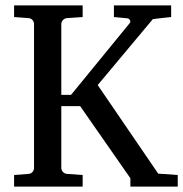

<svg xmlns="http://www.w3.org/2000/svg" viewBox="-20 -691 678 711"><path d="M462.9 0V-30.8L276.9 -297.9H207V-68.8Q207 -61.5 212.6 -54.7Q218.3 -47.9 229 -46.9L286.1 -43V0H32.2V-43L85 -46.9Q95.7 -47.9 100.8 -54.7Q106 -61.5 106 -68.8V-602.1Q106 -609.4 100.8 -616.2Q95.7 -623 85 -624L32.2 -627.9V-670.9H286.1V-627.9L229 -624Q218.3 -623 212.6 -616.2Q207 -609.4 207 -602.1V-339.8H243.2L460.9 -606Q464.4 -610.4 461.2 -616.2Q458 -622.1 453.1 -623L401.9 -627.9V-670.9H613.8V-627.9Q596.2 -626.5 582 -624.5Q569.8 -623 559.1 -621.8Q548.3 -620.6 545.9 -620.1L341.8 -376L565.9 -47.9L638.2 -43V0Z"/></svg>

Font: BabelStone Ogham Pictish
Style: Regular
Weight: 400
Designer: Andrew West
Foundry: BabelStone
Version: Version 1.02 March 14, 2022